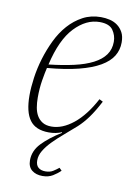

<svg xmlns="http://www.w3.org/2000/svg" viewBox="-83 -575 594 833"><g transform="rotate(10 214.5 -158.5)"><path d="M163 203Q134 203 116 188.5Q98 174 98 145Q98 103 130 69.5Q162 36 214 4V1Q189 12 157 12Q99 12 73 -23.5Q47 -59 47 -132Q47 -167 53 -210Q59 -253 72 -296Q85 -339 104.5 -379.5Q124 -420 151.5 -451Q179 -482 214.5 -501Q250 -520 294 -520Q314 -520 333 -515.5Q352 -511 367 -500Q382 -489 391.5 -471.5Q401 -454 401 -427Q401 -394 384.5 -367Q368 -340 332 -319Q296 -298 239 -283.5Q182 -269 101 -262Q96 -242 90 -206Q84 -170 84 -129Q84 -106 87.5 -85.5Q91 -65 100 -49.5Q109 -34 124.5 -24.5Q140 -15 164 -15Q212 -15 260.5 -54Q309 -93 349 -168L365 -160Q342 -116 321 -87Q300 -58 277 -37Q250 -13 223.5 9.5Q197 32 176 53.5Q155 75 142 96.5Q129 118 129 140Q129 161 140.5 171Q152 181 172 181Q192 181 205.5 172.5Q219 164 230 155L241 166Q227 180 208 191.5Q189 203 163 203ZM105 -278Q167 -285 215.5 -296Q264 -307 298 -324.5Q332 -342 349.5 -366.5Q367 -391 367 -424Q367 -452 351 -475Q335 -498 292 -498Q233 -498 182 -444.5Q131 -391 105 -278Z"/></g></svg>

Font: IBM Plex Serif ExtLt
Style: Italic
Weight: 200
Italic angle: -14°
Designer: Mike Abbink, Paul van der Laan, Pieter van Rosmalen
Foundry: Bold Monday
Version: Version 3.001